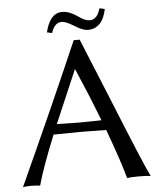

<svg xmlns="http://www.w3.org/2000/svg" viewBox="-55 -844 740 894"><g transform="rotate(-5 314.5 -396.5)"><path d="M394 -744.1Q421.9 -744.1 436.5 -776.9Q440.4 -785.6 443.8 -795.9L467.8 -790Q449.7 -700.2 380.9 -700.2Q355 -700.7 316.9 -726.1Q280.8 -747.6 263.2 -748Q231 -748 216.3 -707.5Q214.8 -703.1 213.9 -700.2L189.9 -705.1Q209.5 -786.6 258.8 -793.5Q264.6 -793.9 270 -793.9Q302.7 -793.5 341.8 -766.1Q371.6 -744.1 394 -744.1ZM407.2 -275.4Q360.8 -396 306.2 -522H304.2L198.7 -275.9Q211.9 -275.9 242.2 -274.9Q285.6 -273.9 303.2 -273.9Q346.2 -273.9 407.2 -275.4ZM179.2 -228.5Q118.2 -78.1 96.2 2.9Q83.5 0 50.8 0Q27.3 0.5 16.1 2.9Q186.5 -370.1 311 -658.2H338.9Q374 -574.2 455.6 -373Q582 -59.6 612.8 2.9Q594.7 0 553.2 0Q520 0 502.9 2.9Q478 -86.4 425.3 -228.5Q354 -230 308.1 -230Q251 -230 179.2 -228.5Z"/></g></svg>

Font: Linux Biolinum Capitals O
Style: Small Caps
Weight: 400
Designer: Philipp H. Poll
Foundry: Philipp H. Poll
Version: Version 1.0.4